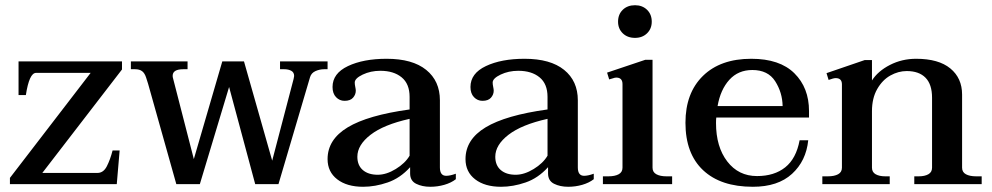

<svg xmlns="http://www.w3.org/2000/svg" viewBox="-20 -705 3798 735"><path d="M18 -24 327 -426H118Q92 -426 79 -341H51V-470H447V-439L142 -43H353Q376 -43 389 -68.5Q402 -94 411 -129H438L427 0H18Z M1234 -470V-440H1221Q1204 -440 1188 -433Q1172 -426 1167 -410L1046 0H957L857 -372L745 0H655L547 -384Q545 -390 539.5 -407.5Q534 -425 524 -432.5Q514 -440 497 -440H481V-470H698V-440H682Q641 -440 641 -415Q641 -410 642 -407L722 -96L831 -470H914L1022 -90L1104 -403Q1106 -411 1106 -414Q1106 -428 1095 -434Q1084 -440 1068 -440H1052V-470Z M1234 -96Q1234 -171 1311 -217.5Q1388 -264 1548 -286V-334Q1548 -384 1517.5 -409Q1487 -434 1436 -434Q1399 -434 1368.5 -419.5Q1338 -405 1338 -389Q1338 -382 1340 -372.5Q1342 -363 1342 -358Q1342 -343 1331.5 -331Q1321 -319 1299 -319Q1280 -319 1266.5 -333Q1253 -347 1253 -372Q1253 -424 1312 -452Q1371 -480 1460 -480Q1559 -480 1611.5 -437.5Q1664 -395 1664 -321V-64Q1664 -32 1688 -32Q1703 -32 1725 -40V-19Q1707 -5 1681 2.5Q1655 10 1627 10Q1596 10 1573 -1.5Q1550 -13 1550 -41V-65Q1512 -23 1464 -6.5Q1416 10 1370 10Q1308 10 1271 -18.5Q1234 -47 1234 -96ZM1548 -109V-250Q1449 -228 1398.5 -189Q1348 -150 1348 -105Q1348 -72 1369 -54Q1390 -36 1426 -36Q1459 -36 1495 -58Q1531 -80 1548 -109Z M1762 -96Q1762 -171 1839 -217.5Q1916 -264 2076 -286V-334Q2076 -384 2045.5 -409Q2015 -434 1964 -434Q1927 -434 1896.5 -419.5Q1866 -405 1866 -389Q1866 -382 1868 -372.5Q1870 -363 1870 -358Q1870 -343 1859.5 -331Q1849 -319 1827 -319Q1808 -319 1794.5 -333Q1781 -347 1781 -372Q1781 -424 1840 -452Q1899 -480 1988 -480Q2087 -480 2139.5 -437.5Q2192 -395 2192 -321V-64Q2192 -32 2216 -32Q2231 -32 2253 -40V-19Q2235 -5 2209 2.5Q2183 10 2155 10Q2124 10 2101 -1.5Q2078 -13 2078 -41V-65Q2040 -23 1992 -6.5Q1944 10 1898 10Q1836 10 1799 -18.5Q1762 -47 1762 -96ZM2076 -109V-250Q1977 -228 1926.5 -189Q1876 -150 1876 -105Q1876 -72 1897 -54Q1918 -36 1954 -36Q1987 -36 2023 -58Q2059 -80 2076 -109Z M2346 -622Q2346 -650 2364 -667.5Q2382 -685 2411 -685Q2439 -685 2457 -667.5Q2475 -650 2475 -622Q2475 -595 2457 -577.5Q2439 -560 2411 -560Q2382 -560 2364 -577.5Q2346 -595 2346 -622ZM2288 -30H2309Q2334 -30 2348.5 -38Q2363 -46 2363 -63V-383Q2363 -408 2339 -408Q2334 -408 2325.5 -405Q2317 -402 2312 -401L2304 -427L2450 -476H2478V-63Q2478 -46 2492.5 -38Q2507 -30 2531 -30H2553V0H2288Z M2722 -255Q2721 -248 2721 -234Q2721 -143 2764 -87Q2807 -31 2878 -31Q2944 -31 2986 -64.5Q3028 -98 3041 -168H3074Q3066 -89 3012 -39.5Q2958 10 2862 10Q2739 10 2671.5 -53.5Q2604 -117 2604 -235Q2604 -349 2671 -414.5Q2738 -480 2856 -480Q2965 -480 3021 -424.5Q3077 -369 3077 -280V-255ZM2727 -299H2976Q2975 -351 2947.5 -394Q2920 -437 2860 -437Q2806 -437 2772 -399.5Q2738 -362 2727 -299Z M3738 -30V0H3480V-30H3497Q3520 -30 3534 -38Q3548 -46 3548 -63V-331Q3548 -382 3523 -407.5Q3498 -433 3451 -433Q3419 -433 3388.5 -416Q3358 -399 3338 -364Q3318 -329 3318 -279V-63Q3318 -46 3332 -38Q3346 -30 3369 -30H3386V0H3128V-30H3149Q3174 -30 3188.5 -38Q3203 -46 3203 -63V-382Q3203 -406 3179 -406Q3171 -406 3152 -399L3144 -425L3290 -475H3318V-397Q3341 -433 3387 -456.5Q3433 -480 3487 -480Q3573 -480 3618 -443Q3663 -406 3663 -343V-63Q3663 -46 3677.5 -38Q3692 -30 3717 -30Z"/></svg>

Font: Taviraj Medium
Style: Regular
Weight: 500
Designer: Katatrad Team
Foundry: CadsonDemak
Version: Version 1.001